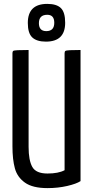

<svg xmlns="http://www.w3.org/2000/svg" viewBox="-20 -957 477 987"><path d="M44 0ZM224 -65Q280 -65 312 -82V-683Q312 -692 316 -695Q320 -698 340 -699Q360 -700 394 -700V-26Q373 -12 325.5 -1Q278 10 224 10Q148 10 108.5 -18Q69 -46 56.5 -91.5Q44 -137 44 -205V-683Q44 -692 47.5 -695Q51 -698 71.5 -699Q92 -700 127 -700V-202Q127 -133 146 -99Q165 -65 224 -65ZM223 -937Q271 -937 293 -915.5Q315 -894 315 -840Q315 -743 216 -743Q169 -743 146 -764.5Q123 -786 123 -839Q123 -937 223 -937ZM218 -797Q259 -797 259 -840Q259 -881 223 -881Q180 -881 180 -838Q180 -797 218 -797Z"/></svg>

Font: Yanone Kaffeesatz
Style: Regular
Weight: 400
Designer: Yanone (Cyrillic: Daniel Pouzeot & Huerta Tipografica)
Foundry: Yanone
Version: Version 1.100;PS 001.100;hotconv 1.0.70;makeotf.lib2.5.58329